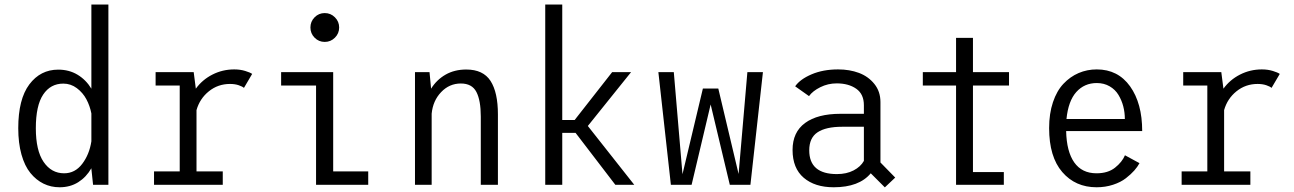

<svg xmlns="http://www.w3.org/2000/svg" viewBox="-20 -820 5740 852"><path d="M461 0H393L385.5 -71V-73.5Q363 -34 327.2 -11.5Q291.5 11 244.5 11Q206 11 173.2 -5Q140.5 -21 115 -52.2Q89.5 -83.5 75.2 -134.5Q61 -185.5 61 -251Q61 -380 110.2 -445.5Q159.5 -511 238.5 -511Q286.5 -511 324 -488.5Q361.5 -466 385.5 -426.5V-800H461ZM139 -251Q139 -152 173.5 -101.5Q208 -51 264.5 -51Q313 -51 344.8 -92.8Q376.5 -134.5 385.5 -193V-316.5Q379 -350 363.5 -379.2Q348 -408.5 321 -428.8Q294 -449 261 -449Q204 -449 171.5 -400.2Q139 -351.5 139 -251Z M852 -59.5H968.5V0H663.5V-59.5H777.5V-440.5H670.5V-500H839.5L849 -426.5Q877.5 -466 922.5 -489Q967.5 -512 1019.5 -512Q1046 -512 1068 -505.2Q1090 -498.5 1099 -492L1062.5 -430Q1056 -436 1039.2 -441.8Q1022.5 -447.5 1000.5 -447.5Q947.5 -447.5 907 -415Q866.5 -382.5 852 -331.5Z M1466.2 -652.8Q1447.5 -634 1421 -634Q1394.5 -634 1376 -652.8Q1357.5 -671.5 1357.5 -698Q1357.5 -724.5 1376 -743.2Q1394.5 -762 1421 -762Q1447.5 -762 1466.2 -743.2Q1485 -724.5 1485 -698Q1485 -671.5 1466.2 -652.8ZM1458.5 -59.5H1614V0H1382.5V-440.5H1227.5V-500H1458.5Z M1821.5 0V-500H1886L1893 -426.5Q1917.5 -466 1957.2 -488.8Q1997 -511.5 2049 -511.5Q2124 -511.5 2156.8 -460.8Q2189.5 -410 2189.5 -312.5V0H2113.5V-302.5Q2113.5 -374.5 2094 -412Q2074.5 -449.5 2025 -449.5Q1974 -449.5 1937.5 -411.2Q1901 -373 1895.5 -315.5V0Z M2710.5 0 2534 -230.5H2475V0H2399.5V-800H2475V-287.5H2530L2696.5 -500H2780.5L2588.5 -261L2794.5 0Z M3049 0H2957L2901.5 -500H2970L3008.5 -47L3099 -427H3167.5L3257.5 -48L3296.5 -500H3365.5L3310 0H3218.5L3133.5 -356.5Z M3906.5 11.5 3844 -51Q3792.5 11 3679.5 11Q3596 11 3546.5 -31.2Q3497 -73.5 3497 -154.5Q3497 -233.5 3552.5 -274.2Q3608 -315 3709.5 -315H3813.5V-353Q3813.5 -402.5 3779.5 -426.2Q3745.5 -450 3693 -450Q3654 -450 3620 -433Q3586 -416 3570 -393.5L3508.5 -437Q3530.5 -468.5 3581.5 -490.2Q3632.5 -512 3699 -512Q3750 -512 3791.5 -496.5Q3833 -481 3860 -447.5Q3887 -414 3887 -367V-99L3952.5 -32ZM3694 -47.5Q3736.5 -47.5 3767.8 -63.8Q3799 -80 3813.5 -106V-257.5H3717Q3645 -257.5 3608 -233Q3571 -208.5 3571 -153Q3571 -47.5 3694 -47.5Z M4297.5 -56.5H4434.5V0H4222.5V-440.5H4075V-500H4222.5V-652H4297.5V-500H4457.5V-440.5H4297.5Z M5036.5 -96Q5028 -80 5013.5 -63.5Q4999 -47 4976.2 -29.2Q4953.5 -11.5 4919.2 -0.2Q4885 11 4846 11Q4752 11 4693.8 -56.5Q4635.5 -124 4635.5 -251.5Q4635.5 -316 4652.5 -366.5Q4669.5 -417 4699 -448.2Q4728.5 -479.5 4766.2 -495.8Q4804 -512 4847 -512Q4941 -512 4994.8 -436.8Q5048.5 -361.5 5048.5 -238.5H4711Q4713 -147.5 4747 -99.2Q4781 -51 4846 -51Q4896.5 -51 4928 -76Q4959.5 -101 4972 -131ZM4847 -451.5Q4792 -451.5 4756.2 -411.8Q4720.5 -372 4712.5 -292H4971.5Q4971.5 -321 4964.5 -348Q4957.5 -375 4943.2 -398.8Q4929 -422.5 4904 -437Q4879 -451.5 4847 -451.5Z M5412 -59.5H5528.5V0H5223.5V-59.5H5337.5V-440.5H5230.5V-500H5399.5L5409 -426.5Q5437.5 -466 5482.5 -489Q5527.5 -512 5579.5 -512Q5606 -512 5628 -505.2Q5650 -498.5 5659 -492L5622.5 -430Q5616 -436 5599.2 -441.8Q5582.5 -447.5 5560.5 -447.5Q5507.5 -447.5 5467 -415Q5426.5 -382.5 5412 -331.5Z"/></svg>

Font: League Mono Narrow Light
Style: Regular
Weight: 300
Width: 3
Designer: Tyler Finck
Foundry: The League of Moveable Type / Tyler Finck
Version: Version 2.210